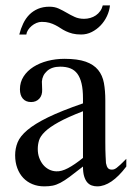

<svg xmlns="http://www.w3.org/2000/svg" viewBox="-20 -676 484 705"><path d="M443.8 -64.5Q388.7 8.3 336.9 8.3Q326.2 8.3 316.7 4.9Q307.1 1.5 300 -6.8Q293 -15.1 288.8 -29.1Q284.7 -43 284.7 -64.5Q255.4 -41.5 236.1 -27.1Q216.8 -12.7 201.9 -4.9Q187 2.9 173.6 5.6Q160.2 8.3 142.6 8.3Q118.7 8.3 99.1 0.2Q79.6 -7.8 65.4 -22.7Q51.3 -37.6 43.5 -58.8Q35.6 -80.1 35.6 -106Q35.6 -130.9 44.7 -153.3Q53.7 -175.8 80.6 -198.5Q107.4 -221.2 156.2 -245.1Q205.1 -269 284.7 -296.4V-314.9Q284.7 -347.2 279.5 -369.1Q274.4 -391.1 264.2 -405Q253.9 -418.9 238.3 -425Q222.7 -431.2 201.2 -431.2Q170.4 -431.2 152.8 -415.3Q135.3 -399.4 133.8 -376.5L134.8 -347.2Q135.7 -326.2 124.3 -313.7Q112.8 -301.3 94.2 -301.3Q74.7 -301.3 64 -313.7Q53.2 -326.2 53.2 -348.1Q53.2 -374.5 66.7 -395.3Q80.1 -416 102.8 -430.4Q125.5 -444.8 155 -452.4Q184.6 -460 216.8 -460Q265.1 -460 294.7 -449.5Q324.2 -439 340.3 -419.2Q356.4 -399.4 361.6 -371.1Q366.7 -342.8 366.7 -307.6V-155.3Q366.7 -124 367.7 -104Q368.7 -84 369.1 -77.1Q371.6 -64 376.5 -58.6Q381.3 -53.2 390.6 -53.2Q395 -53.2 398.9 -54.4Q402.8 -55.7 408.2 -59.6Q413.6 -63.5 421.9 -71.3Q430.2 -79.1 443.8 -92.8ZM284.7 -267.6Q228 -245.6 195.1 -227.3Q162.1 -209 145 -192.4Q127.9 -175.8 123.3 -160.4Q118.7 -145 118.7 -128.9Q118.7 -111.3 124 -96.7Q129.4 -82 138.4 -71Q147.5 -60.1 159.9 -53.7Q172.4 -47.4 186.5 -46.9Q205.6 -45.9 229.7 -58.6Q253.9 -71.3 284.7 -96.2ZM383.8 -656.2Q381.8 -636.2 372.8 -616.9Q363.8 -597.7 349.6 -582.8Q335.4 -567.9 317.1 -558.6Q298.8 -549.3 277.8 -549.3Q259.8 -549.3 246.3 -552.7Q232.9 -556.2 222.2 -561.3Q211.4 -566.4 202.4 -572.5Q193.4 -578.6 183.3 -583.7Q173.3 -588.9 161.4 -592.3Q149.4 -595.7 133.3 -595.7Q123.5 -595.7 113.8 -591.6Q104 -587.4 96.2 -580.8Q88.4 -574.2 83 -565.9Q77.6 -557.6 76.7 -549.3H50.8Q56.2 -570.8 65.2 -589.6Q74.2 -608.4 87.6 -622.1Q101.1 -635.7 119.6 -643.6Q138.2 -651.4 161.6 -651.4Q180.7 -651.4 195.6 -644.5Q210.4 -637.7 224.9 -629.2Q239.3 -620.6 254.4 -613.8Q269.5 -606.9 288.6 -606.9Q300.3 -606.9 311.5 -610.1Q322.8 -613.3 332 -619.6Q341.3 -626 347.9 -635.3Q354.5 -644.5 357.4 -656.2Z"/></svg>

Font: Doulos SIL Eur
Style: Regular
Weight: 400
Designer: Walt Agee, Victor Gaultney, Peter Martin, Debbi Hosken, Becca Hirsbrunner
Foundry: SIL International
Version: Version 5.000